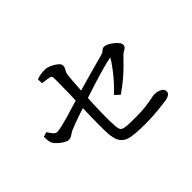

<svg xmlns="http://www.w3.org/2000/svg" viewBox="-140 -1031 1281 1281"><g transform="rotate(-45 500.0 -390.5)"><path d="M386 -572 387 -652Q387 -668 386 -679.5Q385 -691 372 -695Q351 -700 306 -705L305 -743L312 -745Q342 -756 384 -756Q402 -756 426.5 -745.5Q451 -735 468 -721Q489 -705 489 -690Q489 -675 483.5 -665.5Q478 -656 473.5 -647.5Q469 -639 467 -626Q462 -591 456 -486Q464 -488 490 -496Q558 -516 625.5 -534Q693 -552 715.5 -558.5Q738 -565 744 -572Q755 -585 769.5 -585Q784 -585 800.5 -576.5Q817 -568 832.5 -556Q848 -544 859.5 -530Q871 -516 871 -502.5Q871 -489 859 -479Q851 -473 840.5 -467.5Q830 -462 815.5 -446.5Q801 -431 772 -402Q708 -338 630 -284L623 -279L590 -310L598 -318Q647 -365 687 -415Q727 -465 750 -505Q698 -497 545 -449Q465 -422 453 -419Q452 -392 450 -364Q443 -179 453 -135Q456 -121 466 -114Q476 -107 502 -104.5Q528 -102 587 -102Q646 -102 687 -107.5Q728 -113 750 -118Q772 -123 785 -123Q798 -123 814 -119Q830 -115 842 -106Q856 -95 856 -78Q856 -48 800 -40Q725 -30 681 -27.5Q637 -25 603 -25Q527 -25 477.5 -32.5Q428 -40 404.5 -71.5Q381 -103 379 -171Q378 -198 378 -239Q378 -280 380 -357Q381 -378 381 -395Q368 -391 344 -383Q276 -360 228 -340Q214 -333 205.5 -327Q197 -321 189 -316Q181 -311 164 -311Q152 -311 132 -323Q112 -335 95 -351Q77 -368 71 -380Q62 -400 62 -436V-444L95 -454Q114 -425 125 -414Q136 -403 148.5 -403Q161 -403 193 -410Q266 -427 341 -452L383 -464Q386 -525 386 -572Z"/></g></svg>

Font: Early Summer Mincho Screen
Style: Regular
Weight: 400
Designer: GuiWonder
Version: Version 1.002